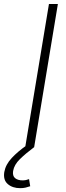

<svg xmlns="http://www.w3.org/2000/svg" viewBox="-74 -748 337 976"><path d="M220.2 -727.5 99.6 0H54.2L174.8 -727.5ZM28.8 208.5Q-10.3 208.5 -34.4 187.7Q-58.6 167 -52.2 126.5Q-45.4 88.4 -14.4 55.2Q16.6 22 61.5 -9.3L99.6 0Q56.6 32.2 27.3 60.8Q-2 89.4 -7.3 121.1Q-11.2 146 2.7 157.5Q16.6 168.9 41 168.9Q49.8 168.9 58.1 167.2Q66.4 165.5 73.7 162.6L79.6 198.7Q68.8 202.6 56.2 205.6Q43.5 208.5 28.8 208.5Z"/></svg>

Font: Inter 18pt ExtraLight
Style: Italic
Weight: 250
Italic angle: -9.3988°
Designer: Rasmus Andersson
Foundry: rsms
Version: Version 4.001;git-66647c0bb